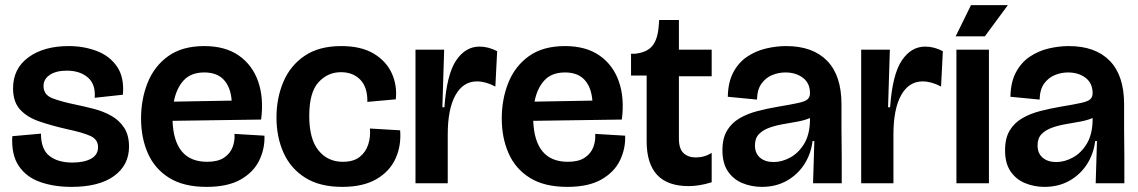

<svg xmlns="http://www.w3.org/2000/svg" viewBox="-20 -716 4447 750"><path d="M259 14Q191 14 137 -5Q83 -24 53.5 -67.5Q24 -111 28 -184L140 -194Q140 -133 173 -107Q206 -81 263 -81Q308 -81 335.5 -96Q363 -111 363 -141Q363 -171 334 -184.5Q305 -198 244 -211Q182 -225 134 -241.5Q86 -258 58.5 -288Q31 -318 31 -371Q31 -448 91 -492Q151 -536 248 -536Q307 -536 357.5 -517Q408 -498 437 -456Q466 -414 460 -346L350 -334Q354 -387 323 -413.5Q292 -440 241 -440Q199 -440 174.5 -423.5Q150 -407 150 -380Q150 -346 184 -332.5Q218 -319 277 -307Q311 -300 347.5 -290.5Q384 -281 415 -263.5Q446 -246 465 -217Q484 -188 484 -143Q484 -71 425.5 -28.5Q367 14 259 14Z M787 14Q697 14 640.5 -21.5Q584 -57 557.5 -117.5Q531 -178 531 -253Q531 -329 557 -393.5Q583 -458 637.5 -497Q692 -536 778 -536Q860 -536 913 -499Q966 -462 988.5 -397.5Q1011 -333 1000 -249L654 -244Q660 -84 789 -84Q831 -84 855 -100Q879 -116 888.5 -141Q898 -166 896 -193L1013 -186Q1015 -136 993 -90Q971 -44 920.5 -15Q870 14 787 14ZM778 -433Q726 -433 697.5 -402Q669 -371 659 -319L885 -323Q881 -375 854.5 -404Q828 -433 778 -433Z M1317 14Q1229 14 1172 -22Q1115 -58 1087.5 -119.5Q1060 -181 1060 -257Q1060 -333 1087 -396.5Q1114 -460 1170 -498Q1226 -536 1313 -536Q1391 -536 1440 -506.5Q1489 -477 1510.5 -429.5Q1532 -382 1526 -328L1415 -318Q1416 -375 1387.5 -404.5Q1359 -434 1312 -434Q1260 -434 1224 -394.5Q1188 -355 1188 -263Q1188 -173 1224 -128.5Q1260 -84 1319 -84Q1361 -84 1385 -103Q1409 -122 1418.5 -152Q1428 -182 1425 -214L1543 -207Q1548 -147 1525 -96.5Q1502 -46 1450 -16Q1398 14 1317 14Z M1603 0V-266V-522H1715L1708 -297H1716Q1725 -425 1761.5 -479.5Q1798 -534 1853 -534Q1888 -534 1922 -516L1915 -378Q1877 -398 1843 -398Q1789 -398 1759 -344Q1729 -290 1729 -191V0Z M2196 14Q2106 14 2049.5 -21.5Q1993 -57 1966.5 -117.5Q1940 -178 1940 -253Q1940 -329 1966 -393.5Q1992 -458 2046.5 -497Q2101 -536 2187 -536Q2269 -536 2322 -499Q2375 -462 2397.5 -397.5Q2420 -333 2409 -249L2063 -244Q2069 -84 2198 -84Q2240 -84 2264 -100Q2288 -116 2297.5 -141Q2307 -166 2305 -193L2422 -186Q2424 -136 2402 -90Q2380 -44 2329.5 -15Q2279 14 2196 14ZM2187 -433Q2135 -433 2106.5 -402Q2078 -371 2068 -319L2294 -323Q2290 -375 2263.5 -404Q2237 -433 2187 -433Z M2670 11Q2506 11 2506 -164V-421H2445V-506H2460Q2507 -511 2528 -536.5Q2549 -562 2553 -613L2555 -638H2632V-522H2760V-418H2632V-174Q2632 -135 2650 -118Q2668 -101 2698 -101Q2732 -101 2760 -119V-4Q2734 4 2712 7.5Q2690 11 2670 11Z M2956 14Q2916 14 2880.5 -0.5Q2845 -15 2823.5 -46.5Q2802 -78 2802 -129Q2802 -176 2820 -206Q2838 -236 2869 -254Q2900 -272 2938.5 -282Q2977 -292 3018 -299Q3072 -308 3099 -314Q3126 -320 3135 -328.5Q3144 -337 3144 -352Q3144 -391 3116.5 -412Q3089 -433 3048 -433Q3022 -433 2997 -423Q2972 -413 2955 -390Q2938 -367 2937 -327L2823 -338Q2824 -395 2844.5 -433.5Q2865 -472 2898.5 -494.5Q2932 -517 2972 -526.5Q3012 -536 3051 -536Q3155 -536 3211 -478.5Q3267 -421 3267 -309V-213Q3268 -160 3268 -106.5Q3268 -53 3268 0H3156Q3157 -41 3158.5 -81Q3160 -121 3161 -165H3154Q3148 -115 3122 -74.5Q3096 -34 3053.5 -10Q3011 14 2956 14ZM3002 -83Q3034 -83 3066.5 -100.5Q3099 -118 3121 -154Q3143 -190 3144 -246V-255Q3123 -246 3095.5 -241Q3068 -236 3039 -231Q3010 -226 2985 -217Q2960 -208 2944.5 -192Q2929 -176 2929 -148Q2929 -117 2949 -100Q2969 -83 3002 -83Z M3344 0V-266V-522H3456L3449 -297H3457Q3466 -425 3502.5 -479.5Q3539 -534 3594 -534Q3629 -534 3663 -516L3656 -378Q3618 -398 3584 -398Q3530 -398 3500 -344Q3470 -290 3470 -191V0Z M3716 0V-522H3843V0ZM3827 -574H3713L3773 -696H3917Z M4060 14Q4020 14 3984.5 -0.5Q3949 -15 3927.5 -46.5Q3906 -78 3906 -129Q3906 -176 3924 -206Q3942 -236 3973 -254Q4004 -272 4042.5 -282Q4081 -292 4122 -299Q4176 -308 4203 -314Q4230 -320 4239 -328.5Q4248 -337 4248 -352Q4248 -391 4220.5 -412Q4193 -433 4152 -433Q4126 -433 4101 -423Q4076 -413 4059 -390Q4042 -367 4041 -327L3927 -338Q3928 -395 3948.5 -433.5Q3969 -472 4002.5 -494.5Q4036 -517 4076 -526.5Q4116 -536 4155 -536Q4259 -536 4315 -478.5Q4371 -421 4371 -309V-213Q4372 -160 4372 -106.5Q4372 -53 4372 0H4260Q4261 -41 4262.5 -81Q4264 -121 4265 -165H4258Q4252 -115 4226 -74.5Q4200 -34 4157.5 -10Q4115 14 4060 14ZM4106 -83Q4138 -83 4170.5 -100.5Q4203 -118 4225 -154Q4247 -190 4248 -246V-255Q4227 -246 4199.5 -241Q4172 -236 4143 -231Q4114 -226 4089 -217Q4064 -208 4048.5 -192Q4033 -176 4033 -148Q4033 -117 4053 -100Q4073 -83 4106 -83Z"/></svg>

Font: Bricolage Grotesque 96pt SemiBold
Style: Regular
Weight: 600
Designer: Mathieu Triay
Foundry: Atelier Triay
Version: Version 1.001; ttfautohint (v1.8.4.7-5d5b);gftools[0.9.33.de